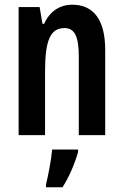

<svg xmlns="http://www.w3.org/2000/svg" viewBox="-20 -573 524 814"><path d="M287 -553C233 -553 191 -525 167 -472H160L148 -543H59V0H171V-269C171 -402 193 -454 254 -454C299 -454 314 -413 314 -333V0H426V-362C426 -488 377 -553 287 -553ZM311 71V61H201C198 101 184 174 175 209V221H245C272 179 297 122 311 71Z"/></svg>

Font: Noto Sans Lao Looped ExtraCondensed SemiBold
Style: Regular
Weight: 600
Width: 2
Designer: Mark Frömberg, Ben Mitchell
Foundry: The Fontpad Ltd
Version: Version 1.002